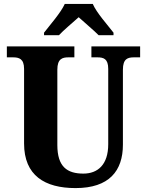

<svg xmlns="http://www.w3.org/2000/svg" viewBox="-20 -951 751 981"><path d="M205 -784V-771H281C303 -795 353 -837 382 -863C410 -837 463 -793 484 -771H560V-784C531 -822 473 -886 454 -931H311C291 -886 234 -822 205 -784ZM366 10C538 10 608 -78 608 -212V-595C608 -651 633 -658 665 -658H696V-714H447V-658H477C509 -658 533 -651 533 -599V-214C533 -109 479 -64 406 -64C323 -64 273 -99 273 -210V-595C273 -651 299 -658 330 -658H360V-714H15V-658H46C77 -658 103 -651 103 -599V-218C103 -54 209 10 366 10Z"/></svg>

Font: Noto Serif Bengali SemiCondensed ExtraBold
Style: Regular
Weight: 800
Width: 4
Designer: Juan Bruce, Universal Thirst, Indian Type Foundry and the Monotype Design Team.
Foundry: Monotype Imaging Inc.
Version: Version 2.003